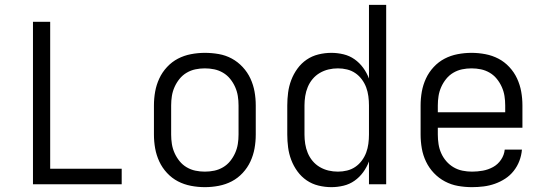

<svg xmlns="http://www.w3.org/2000/svg" viewBox="-20 -760 2240 792"><path d="M116 0V-670H187V-64H482V0Z M825 12Q796 12 767.5 6.5Q739 1 714 -12Q689 -25 669 -46.5Q649 -68 637 -94Q625 -120 620 -148Q615 -176 615 -205V-325Q615 -354 620 -382Q625 -410 637 -436Q649 -462 669 -483.5Q689 -505 714 -518Q739 -531 767.5 -536.5Q796 -542 825 -542Q854 -542 882.5 -537Q911 -532 936 -518.5Q961 -505 981 -483.5Q1001 -462 1013 -436Q1025 -410 1030 -382Q1035 -354 1035 -325V-205Q1035 -176 1030 -148Q1025 -120 1013 -94Q1001 -68 981 -46.5Q961 -25 936 -12Q911 1 882.5 6.5Q854 12 825 12ZM825 -52Q845 -52 864 -56Q883 -60 900 -70Q917 -80 929.5 -95.5Q942 -111 950 -129Q958 -147 961 -166Q964 -185 964 -205V-325Q964 -345 961 -364Q958 -383 950 -401Q942 -419 929.5 -434.5Q917 -450 900 -460Q883 -470 864 -474Q845 -478 825 -478Q805 -478 786 -474Q767 -470 750 -460Q733 -450 720.5 -434.5Q708 -419 700 -401Q692 -383 689 -364Q686 -345 686 -325V-205Q686 -185 689 -166Q692 -147 700 -129Q708 -111 720.5 -95.5Q733 -80 750 -70Q767 -60 786 -56Q805 -52 825 -52Z M1347 12Q1320 12 1293.5 5.5Q1267 -1 1245 -16Q1223 -31 1207 -53Q1191 -75 1181.5 -100Q1172 -125 1168.5 -151.5Q1165 -178 1165 -205V-325Q1165 -352 1168.5 -378.5Q1172 -405 1181.5 -430Q1191 -455 1207 -477Q1223 -499 1245 -514Q1267 -529 1293.5 -535.5Q1320 -542 1347 -542Q1372 -542 1397 -536Q1422 -530 1442.5 -515.5Q1463 -501 1478 -480.5Q1493 -460 1502 -436V-740H1573V0H1502V-94Q1493 -70 1478 -49.5Q1463 -29 1442.5 -14.5Q1422 0 1397 6Q1372 12 1347 12ZM1374 -52Q1393 -52 1411.5 -56.5Q1430 -61 1445.5 -71.5Q1461 -82 1472.5 -97.5Q1484 -113 1490.5 -130.5Q1497 -148 1499.5 -167Q1502 -186 1502 -205V-325Q1502 -344 1499.5 -363Q1497 -382 1490.5 -399.5Q1484 -417 1472.5 -432.5Q1461 -448 1445.5 -458.5Q1430 -469 1411.5 -473.5Q1393 -478 1374 -478Q1354 -478 1335 -473.5Q1316 -469 1299 -459Q1282 -449 1269.5 -434Q1257 -419 1249.5 -401Q1242 -383 1239 -363.5Q1236 -344 1236 -325V-205Q1236 -186 1239 -166.5Q1242 -147 1249.5 -129Q1257 -111 1269.5 -96Q1282 -81 1299 -71Q1316 -61 1335 -56.5Q1354 -52 1374 -52Z M1927 12Q1898 12 1869.5 7Q1841 2 1815.5 -11.5Q1790 -25 1770 -46Q1750 -67 1737.5 -93Q1725 -119 1720 -147.5Q1715 -176 1715 -205V-325Q1715 -354 1720 -382Q1725 -410 1737 -436Q1749 -462 1769 -483.5Q1789 -505 1814 -518Q1839 -531 1867.5 -536.5Q1896 -542 1925 -542Q1954 -542 1982.5 -536.5Q2011 -531 2036 -518Q2061 -505 2081 -483.5Q2101 -462 2113 -436Q2125 -410 2130 -382Q2135 -354 2135 -325V-233H1786V-205Q1786 -185 1789 -165.5Q1792 -146 1800 -128Q1808 -110 1821 -95Q1834 -80 1851 -70Q1868 -60 1887.5 -56Q1907 -52 1927 -52Q1949 -52 1971.5 -56Q1994 -60 2014 -71Q2034 -82 2047 -101.5Q2060 -121 2062 -143H2133Q2131 -119 2122.5 -96.5Q2114 -74 2099 -55Q2084 -36 2064 -23Q2044 -10 2021.5 -2Q1999 6 1975 9Q1951 12 1927 12ZM1786 -297H2064V-325Q2064 -345 2061 -364Q2058 -383 2050 -401Q2042 -419 2029.5 -434.5Q2017 -450 2000 -460Q1983 -470 1964 -474Q1945 -478 1925 -478Q1905 -478 1886 -474Q1867 -470 1850 -460Q1833 -450 1820.5 -434.5Q1808 -419 1800 -401Q1792 -383 1789 -364Q1786 -345 1786 -325Z"/></svg>

Font: Lode
Style: Regular
Weight: 400
Monospace: yes
Designer: Belleve Invis
Foundry: Belleve Invis
Version: Version 29.2.0; ttfautohint (v1.8.3)